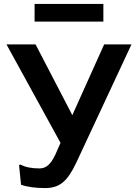

<svg xmlns="http://www.w3.org/2000/svg" viewBox="-20 -948 702 977"><path d="M161 -722H13L288 -221L261 -160C238 -111 214 -91 181 -91C142 -91 108 -97 84 -111L77 -108L87 -8C117 3 160 9 209 9C283 9 323 -24 369 -122L649 -722H510L348 -362ZM506 -838V-928H156V-838Z"/></svg>

Font: Perun SemiBold
Style: Regular
Weight: 600
Foundry: Copyright (c) Stefan Peev, Context Ltd, 2016
Version: Version 1.089